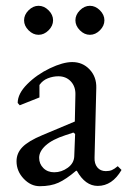

<svg xmlns="http://www.w3.org/2000/svg" viewBox="-20 -628 439 662"><path d="M63 -558Q63 -577 78.5 -592.5Q94 -608 113 -608Q132 -608 147.5 -592.5Q163 -577 163 -558Q163 -539 147.5 -523.5Q132 -508 113 -508Q94 -508 78.5 -523.5Q63 -539 63 -558ZM240 -558Q240 -577 255.5 -592.5Q271 -608 290 -608Q309 -608 324.5 -592.5Q340 -577 340 -558Q340 -539 324.5 -523.5Q309 -508 290 -508Q271 -508 255.5 -523.5Q240 -539 240 -558ZM37 -72Q37 -100 57.5 -121Q78 -142 126 -162L238 -209L240 -301Q241 -329 224.5 -347Q208 -365 181 -365Q163 -365 145 -358Q127 -351 116 -335V-292L48 -265L41 -273Q41 -305 74 -338Q107 -371 152 -392.5Q197 -414 229 -414Q265 -414 289 -388.5Q313 -363 312 -325L306 -85Q305 -64 315.5 -51Q326 -38 345 -38Q357 -38 365.5 -41.5Q374 -45 386 -55L399 -42Q367 13 317 13Q274 13 245 -39H242Q208 -10 181.5 2Q155 14 117 14Q86 14 61.5 -12Q37 -38 37 -72ZM236 -89 239 -166 233 -171 206 -162Q160 -147 137.5 -126.5Q115 -106 115 -84Q115 -63 129.5 -48.5Q144 -34 167 -34Q192 -34 213.5 -49.5Q235 -65 236 -89Z"/></svg>

Font: EB Squaramond
Style: Regular
Weight: 400
Designer: Jake Brussel Faria
Foundry: Jake Brussel Faria
Version: Version 0.002